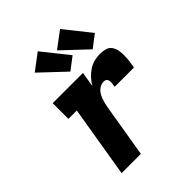

<svg xmlns="http://www.w3.org/2000/svg" viewBox="-218 -910 1036 1036"><g transform="rotate(-45 300.0 -392.5)"><path d="M103 0 171 -410H107V-530H338L324 -445Q336 -465 352.5 -483Q369 -501 389 -514Q409 -527 431.5 -532.5Q454 -538 476 -538Q496 -538 515.5 -532.5Q535 -527 545.5 -511.5Q556 -496 559.5 -476.5Q563 -457 562.5 -436.5Q562 -416 559.5 -396Q557 -376 553 -356H406Q407 -363 408 -369.5Q409 -376 409.5 -383Q410 -390 409 -396.5Q408 -403 405 -408.5Q402 -414 395.5 -416Q389 -418 382 -418Q370 -418 358.5 -412.5Q347 -407 338 -397.5Q329 -388 323 -376.5Q317 -365 313 -353.5Q309 -342 306 -330Q303 -318 301 -306L250 0ZM465 -583 325 -715 418 -785 536 -637ZM295 -583 155 -715 248 -785 366 -637Z"/></g></svg>

Font: Iosevka Slab Heavy Extended
Style: Italic
Weight: 900
Width: 7
Italic angle: -9°
Monospace: yes
Designer: Belleve Invis
Foundry: Belleve Invis
Version: Version 11.1.0; ttfautohint (v1.8.3)